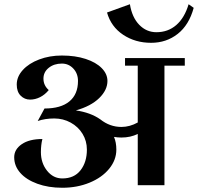

<svg xmlns="http://www.w3.org/2000/svg" viewBox="-20 -874 934 906"><path d="M852 -600V-564H756V0H630V-242Q596 -225 553 -225Q535 -225 518 -228Q529 -202 529 -168Q529 -119 495 -77.5Q461 -36 402.5 -12Q344 12 274 12Q208 12 156 -7Q104 -26 75.5 -58.5Q47 -91 47 -132Q47 -169 82.5 -193.5Q118 -218 180 -218Q173 -190 173 -156Q173 -105 202 -68.5Q231 -32 274 -32Q330 -32 360 -70.5Q390 -109 390 -168Q390 -209 369.5 -242.5Q349 -276 313.5 -295.5Q278 -315 236 -315Q193 -315 158 -303L190 -362Q267 -362 307.5 -395.5Q348 -429 348 -492Q348 -527 326 -550.5Q304 -574 272 -574Q235 -574 210 -554Q185 -534 185 -503Q185 -471 210 -449Q192 -427 169 -415.5Q146 -404 122 -404Q96 -404 77.5 -422.5Q59 -441 59 -475Q59 -512 87.5 -543.5Q116 -575 165 -593.5Q214 -612 272 -612Q335 -612 384 -596Q433 -580 460 -552.5Q487 -525 487 -492Q487 -449 448 -411Q409 -373 338 -353Q407 -343 453 -311Q498 -275 553 -275Q592 -275 630 -296V-564H570V-600ZM894 -837Q872 -756 818.5 -714Q765 -672 693 -672Q618 -672 561 -710Q504 -748 485 -815L593 -854Q603 -792 637 -757Q671 -722 718 -722Q773 -722 812 -756Q851 -790 870 -854Z"/></svg>

Font: Arya
Style: Bold
Weight: 700
Designer: Eduardo Rodriguez Tunni, Modular Infotech
Foundry: Eduardo Rodriguez Tunni, Modular Infotech
Version: Version 1.002